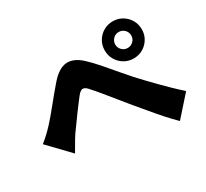

<svg xmlns="http://www.w3.org/2000/svg" viewBox="-149 -971 1298 1208"><g transform="rotate(-30 500.0 -366.5)"><path d="M20 -294Q45 -314 66 -333.5Q87 -353 111 -379Q127 -396 148 -421Q169 -446 193 -475.5Q217 -505 242 -535.5Q267 -566 291 -593Q348 -658 403 -662Q458 -666 516 -611Q553 -576 590.5 -532.5Q628 -489 663 -447.5Q698 -406 726 -375Q751 -348 778 -319.5Q805 -291 835 -260.5Q865 -230 898 -198Q931 -166 968 -133L840 11Q806 -22 769 -63.5Q732 -105 697 -147.5Q662 -190 631 -226Q601 -263 568 -303.5Q535 -344 504 -382Q473 -420 449 -446Q434 -464 421.5 -468.5Q409 -473 397.5 -466.5Q386 -460 373 -443Q360 -426 341.5 -402Q323 -378 303.5 -351Q284 -324 265.5 -298Q247 -272 232 -252Q214 -225 197 -195Q180 -165 166 -142ZM728 -609Q728 -585 745 -568Q762 -551 786 -551Q810 -551 827 -568Q844 -585 844 -609Q844 -633 827 -650Q810 -667 786 -667Q762 -667 745 -650Q728 -633 728 -609ZM652 -609Q652 -647 670 -677.5Q688 -708 718.5 -726Q749 -744 786 -744Q824 -744 854.5 -726Q885 -708 903 -677.5Q921 -647 921 -609Q921 -572 903 -541.5Q885 -511 854.5 -493Q824 -475 786 -475Q749 -475 718.5 -493Q688 -511 670 -541.5Q652 -572 652 -609Z"/></g></svg>

Font: Noto Sans JP Thin Black
Style: Regular
Weight: 900
Version: Version 2.004-H2;hotconv 1.0.118;makeotfexe 2.5.65603